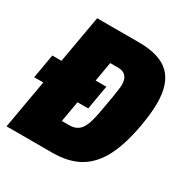

<svg xmlns="http://www.w3.org/2000/svg" viewBox="-159 -819 919 951"><g transform="rotate(30 300.5 -344.0)"><path d="M3 -279 27 -417H336L312 -279ZM6 0 127 -688H367Q485 -688 540 -635.5Q595 -583 595 -472Q595 -443 591.5 -409Q588 -375 581 -336Q561 -222 523 -147.5Q485 -73 423 -36.5Q361 0 267 0ZM230 -160H273Q296 -160 312 -168Q328 -176 339 -192Q350 -208 357.5 -232.5Q365 -257 371 -289Q383 -354 388.5 -388Q394 -422 396 -437.5Q398 -453 398 -463Q398 -484 392 -498Q386 -512 373 -520Q360 -528 338 -528H294Z"/></g></svg>

Font: Archivo Condensed Black
Style: Italic
Weight: 900
Width: 3
Italic angle: -10°
Designer: Hector Gatti
Foundry: Omnibus-Type
Version: Version 2.001